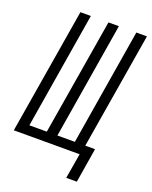

<svg xmlns="http://www.w3.org/2000/svg" viewBox="-162 -821 833 1055"><g transform="rotate(20 254.5 -294.0)"><path d="M359 147 384 0H-1L121 -735H182L70 -55H172L285 -735H346L234 -55H336L448 -735H510L397 -55H454L421 147Z"/></g></svg>

Font: Iosevka Curly Light Oblique
Style: Regular
Weight: 300
Italic angle: -9°
Monospace: yes
Designer: Belleve Invis
Foundry: Belleve Invis
Version: Version 11.1.0; ttfautohint (v1.8.3)